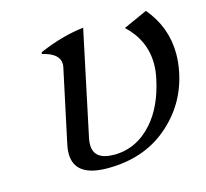

<svg xmlns="http://www.w3.org/2000/svg" viewBox="-86 -644 808 752"><g transform="rotate(-15 318.5 -268.5)"><path d="M262.2 9.8Q128.9 9.8 128.9 -85.4Q128.9 -102.5 133.3 -122.1L196.3 -417Q197.8 -423.8 197.8 -430.2Q197.8 -473.1 128.4 -489.3L129.9 -496.1Q223.1 -536.6 311.5 -546.9L221.7 -123Q218.8 -108.9 218.8 -97.2Q218.8 -34.7 300.8 -34.7Q392.1 -34.7 458.5 -109.9Q513.7 -172.9 536.1 -278.3Q543 -309.6 543 -338.4Q543 -434.1 469.2 -503.4L565.9 -546.9Q637.2 -461.9 637.2 -354.5Q637.2 -317.9 628.9 -278.3Q602.5 -153.3 504.4 -71.3Q407.7 9.8 262.2 9.8Z"/></g></svg>

Font: Modern Antiqua
Style: Book Oblique
Weight: 400
Italic angle: -12°
Designer: Wojciech Kalinowski "wmk69" (wmk69@o2.pl)
Foundry: Wojciech Kalinowski "wmk69" (wmk69@o2.pl)
Version: Version 3.1.0; 2021-05-28